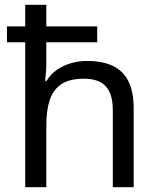

<svg xmlns="http://www.w3.org/2000/svg" viewBox="-20 -780 658 800"><path d="M173 -760V-670H385V-604H173V-517Q173 -498 171.5 -478.5Q170 -459 168 -443H174Q191 -471 217 -489Q243 -507 275 -516.5Q307 -526 342 -526Q407 -526 450 -505.5Q493 -485 515 -441.5Q537 -398 537 -329V0H450V-323Q450 -388 421 -420Q392 -452 330 -452Q270 -452 236 -429.5Q202 -407 187.5 -364Q173 -321 173 -258V0H85V-604H9V-670H85V-760Z"/></svg>

Font: Noto Sans Myanmar
Style: Regular
Weight: 400
Designer: Monotype Design Team
Foundry: Monotype Imaging Inc.
Version: Version 2.107